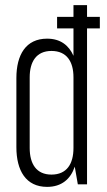

<svg xmlns="http://www.w3.org/2000/svg" viewBox="-20 -720 418 750"><path d="M320 -700H267V-654H203V-609H267V-502C249 -543 216 -569 164 -569C81 -569 44 -506 44 -415V-145C44 -54 81 10 164 10C221 10 256 -21 272 -69L284 0H320V-609H370V-654H320ZM181 -521C241 -521 267 -479 267 -418V-142C267 -80 241 -38 181 -38C122 -38 96 -80 96 -142V-418C96 -479 122 -521 181 -521Z"/></svg>

Font: Modon Arabic
Style: Regular
Weight: 400
Designer: Ahmedzaza
Foundry: Ahmedzaza
Version: Version 2.010